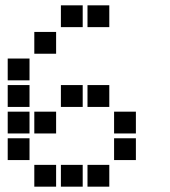

<svg xmlns="http://www.w3.org/2000/svg" viewBox="-20 -711 640 722"><path d="M210 -691Q209 -691 209 -691Q209 -691 209 -690V-610Q209 -609 209 -609Q209 -609 210 -609H290Q291 -609 291 -609Q291 -609 291 -610V-690Q291 -691 291 -691Q291 -691 290 -691ZM310 -691Q309 -691 309 -691Q309 -691 309 -690V-610Q309 -609 309 -609Q309 -609 310 -609H390Q391 -609 391 -609Q391 -609 391 -610V-690Q391 -691 391 -691Q391 -691 390 -691ZM110 -591Q109 -591 109 -591Q109 -591 109 -590V-510Q109 -509 109 -509Q109 -509 110 -509H190Q191 -509 191 -509Q191 -509 191 -510V-590Q191 -591 191 -591Q191 -591 190 -591ZM10 -491Q9 -491 9 -491Q9 -491 9 -490V-410Q9 -409 9 -409Q9 -409 10 -409H90Q91 -409 91 -409Q91 -409 91 -410V-490Q91 -491 91 -491Q91 -491 90 -491ZM10 -391Q9 -391 9 -391Q9 -391 9 -390V-310Q9 -309 9 -309Q9 -309 10 -309H90Q91 -309 91 -309Q91 -309 91 -310V-390Q91 -391 91 -391Q91 -391 90 -391ZM210 -391Q209 -391 209 -391Q209 -391 209 -390V-310Q209 -309 209 -309Q209 -309 210 -309H290Q291 -309 291 -309Q291 -309 291 -310V-390Q291 -391 291 -391Q291 -391 290 -391ZM310 -391Q309 -391 309 -391Q309 -391 309 -390V-310Q309 -309 309 -309Q309 -309 310 -309H390Q391 -309 391 -309Q391 -309 391 -310V-390Q391 -391 391 -391Q391 -391 390 -391ZM10 -291Q9 -291 9 -291Q9 -291 9 -290V-210Q9 -209 9 -209Q9 -209 10 -209H90Q91 -209 91 -209Q91 -209 91 -210V-290Q91 -291 91 -291Q91 -291 90 -291ZM110 -291Q109 -291 109 -291Q109 -291 109 -290V-210Q109 -209 109 -209Q109 -209 110 -209H190Q191 -209 191 -209Q191 -209 191 -210V-290Q191 -291 191 -291Q191 -291 190 -291ZM410 -291Q409 -291 409 -291Q409 -291 409 -290V-210Q409 -209 409 -209Q409 -209 410 -209H490Q491 -209 491 -209Q491 -209 491 -210V-290Q491 -291 491 -291Q491 -291 490 -291ZM10 -191Q9 -191 9 -191Q9 -191 9 -190V-110Q9 -109 9 -109Q9 -109 10 -109H90Q91 -109 91 -109Q91 -109 91 -110V-190Q91 -191 91 -191Q91 -191 90 -191ZM410 -191Q409 -191 409 -191Q409 -191 409 -190V-110Q409 -109 409 -109Q409 -109 410 -109H490Q491 -109 491 -109Q491 -109 491 -110V-190Q491 -191 491 -191Q491 -191 490 -191ZM110 -91Q109 -91 109 -91Q109 -91 109 -90V-10Q109 -9 109 -9Q109 -9 110 -9H190Q191 -9 191 -9Q191 -9 191 -10V-90Q191 -91 191 -91Q191 -91 190 -91ZM210 -91Q209 -91 209 -91Q209 -91 209 -90V-10Q209 -9 209 -9Q209 -9 210 -9H290Q291 -9 291 -9Q291 -9 291 -10V-90Q291 -91 291 -91Q291 -91 290 -91ZM310 -91Q309 -91 309 -91Q309 -91 309 -90V-10Q309 -9 309 -9Q309 -9 310 -9H390Q391 -9 391 -9Q391 -9 391 -10V-90Q391 -91 391 -91Q391 -91 390 -91Z"/></svg>

Font: Doto Black ExtraBold
Style: Regular
Weight: 800
Monospace: yes
Version: Version 1.000